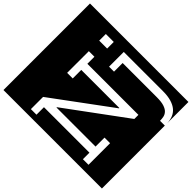

<svg xmlns="http://www.w3.org/2000/svg" viewBox="-294 -1131 1558 1558"><g transform="rotate(-45 484.5 -352.0)"><path d="M-12 -917H981V213H737Q772 212 801.5 200.5Q831 189 852 164.5Q873 140 885 100.5Q897 61 897 4V-445H728V-388H827V4Q827 58 816.5 89Q806 120 789 135Q772 150 751.5 154Q731 158 710 158V213H-12ZM701 -586V-650H452V-586H550V-149H546L176 -650H36V-586H122V-64H47V0H295V-64H192V-512H196L573 0H620V-586ZM821 -560H897V-651H821Z"/></g></svg>

Font: Zilla Slab Regular Highlight
Style: Regular
Weight: 410
Designer: Typotheque Type Foundry
Foundry: Typotheque type foundry
Version: Version 1.0; 2017